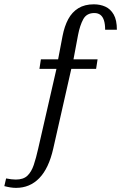

<svg xmlns="http://www.w3.org/2000/svg" viewBox="-37 -763 569 903"><path d="M38.6 120.6Q25.4 120.6 11.7 118.4Q-2 116.2 -16.6 112.3L-8.3 76.2Q4.9 78.6 16.1 80.1Q27.3 81.5 37.1 81.5Q72.8 81.5 91.8 63.5Q110.8 45.4 121.8 12.7Q132.8 -20 142.6 -64L228.5 -439H148.4L155.3 -483.9H236.3L257.3 -594.2Q266.1 -639.6 283.9 -672.9Q301.8 -706.1 331.5 -724.4Q361.3 -742.7 404.3 -742.7Q434.1 -742.7 458.5 -731.7Q482.9 -720.7 497.8 -694.6Q512.7 -668.5 512.7 -623H457.5Q457.5 -649.9 451.9 -667.2Q446.3 -684.6 435.1 -693.1Q423.8 -701.7 406.7 -701.7Q370.6 -701.7 354.7 -672.9Q338.9 -644 330.1 -598.6L308.6 -483.9H421.9L415 -439H298.3L213.4 -64Q192.4 28.8 147.9 74.7Q103.5 120.6 38.6 120.6Z"/></svg>

Font: Comme Light
Style: Regular
Weight: 300
Version: Version 1.000;gftools[0.9.27]